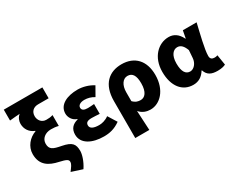

<svg xmlns="http://www.w3.org/2000/svg" viewBox="-120 -1357 2634 2128"><g transform="rotate(-30 1196.5 -292.5)"><path d="M452 214C502 139 523 61 523 22C523 -67 496 -106 373 -130C272 -149 230 -165 230 -239C230 -304 286 -349 360 -349C391 -349 420 -347 455 -338V-477C423 -467 403 -466 370 -466C311 -466 277 -515 277 -564C277 -623 316 -660 376 -660H511V-799H17V-660C79 -667 106 -668 147 -671C115 -647 99 -606 99 -570C99 -503 136 -446 202 -421V-416C118 -387 48 -308 48 -211C48 -68 142 -16 260 9C343 28 367 40 367 70C367 100 345 126 313 169Z M832 14C903 14 969 1 1043 -52L973 -164C931 -132 882 -122 850 -122C775 -122 737 -143 737 -181C737 -218 761 -232 816 -232C847 -232 882 -229 915 -227V-353C889 -351 858 -348 834 -348C786 -348 760 -363 760 -394C760 -426 793 -447 844 -447C886 -447 930 -435 967 -411L1032 -525C975 -562 902 -583 834 -583C704 -583 586 -533 586 -419C586 -374 614 -320 672 -301V-296C604 -279 563 -238 563 -163C563 -45 685 14 832 14Z M1122 202H1302C1298 120 1294 38 1289 -48C1328 -1 1382 14 1429 14C1549 14 1665 -98 1665 -294C1665 -477 1563 -583 1397 -583C1239 -583 1122 -487 1122 -270ZM1386 -132C1354 -132 1322 -139 1289 -174V-287C1289 -378 1331 -438 1390 -438C1452 -438 1483 -391 1483 -291C1483 -177 1438 -132 1386 -132Z M1977 14C2043 14 2094 -16 2132 -78H2137C2159 -10 2207 14 2288 14C2335 14 2369 5 2390 -6L2369 -137C2356 -132 2343 -130 2332 -130C2300 -130 2277 -142 2277 -181C2277 -265 2322 -439 2352 -569H2176L2158 -474H2154C2117 -551 2063 -583 2000 -583C1868 -583 1748 -471 1748 -282C1748 -98 1838 14 1977 14ZM2020 -132C1965 -132 1930 -177 1930 -285C1930 -394 1979 -438 2027 -438C2073 -438 2102 -404 2124 -345L2117 -248C2113 -183 2067 -132 2020 -132Z"/></g></svg>

Font: Noto Sans CJK Black
Style: Bold
Weight: 900
Designer: Ryoko NISHIZUKA (kana & ideographs); Paul D. Hunt (Latin, Greek & Cyrillic); Wenlong ZHANG (bopomofo); Sandoll Communica
Foundry: Adobe Systems Incorporated
Version: Version 1.000;PS 1;hotconv 1.0.78;makeotf.lib2.5.61930